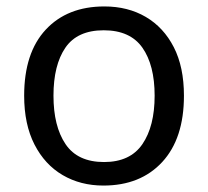

<svg xmlns="http://www.w3.org/2000/svg" viewBox="-20 -566 645 596"><path d="M551 -269Q551 -136 483.5 -63Q416 10 301 10Q230 10 174.5 -22.5Q119 -55 87 -117.5Q55 -180 55 -269Q55 -402 122 -474Q189 -546 304 -546Q377 -546 432.5 -513.5Q488 -481 519.5 -419.5Q551 -358 551 -269ZM146 -269Q146 -174 183.5 -118.5Q221 -63 303 -63Q384 -63 422 -118.5Q460 -174 460 -269Q460 -364 422 -418Q384 -472 302 -472Q220 -472 183 -418Q146 -364 146 -269Z"/></svg>

Font: Noto Sans Myanmar UI
Style: Regular
Weight: 400
Designer: Monotype Design Team
Foundry: Monotype Imaging Inc.
Version: Version 2.103; ttfautohint (v1.8.4.7-5d5b)